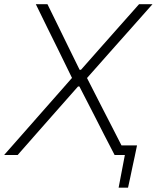

<svg xmlns="http://www.w3.org/2000/svg" viewBox="-30 -733 742 908"><path d="M-10.5 0Q31 -47 75 -97Q119 -147 166.5 -201L310.5 -364.5L244.5 -499.5Q219.5 -549.5 194.2 -601.2Q169 -653 139.5 -713H194.5Q220 -661 244.5 -611.2Q269 -561.5 290.5 -517L346.5 -403H353L455.5 -519Q495.5 -564 539.5 -613.8Q583.5 -663.5 627.5 -713H691Q642 -657.5 597.2 -607.2Q552.5 -557 513 -512.5L381.5 -364L455 -220Q479 -173.5 500.8 -131Q522.5 -88.5 544.5 -45.5H618Q613 -20.5 607.5 5.2Q602 31 596.5 56Q591.5 80.5 586.2 105.2Q581 130 575.5 154.5H531L560.5 0H512Q486 -50 462.2 -96.2Q438.5 -142.5 417 -185L345.5 -324H339L214.5 -183Q175.5 -138.5 136.8 -94.8Q98 -51 53.5 0Z"/></svg>

Font: Commissioner ExtraLight
Style: Italic
Weight: 200
Italic angle: -12°
Designer: Kostas Bartsokas
Foundry: Kostas Bartsokas
Version: Version 1.000; ttfautohint (v1.8.3)